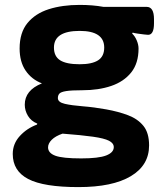

<svg xmlns="http://www.w3.org/2000/svg" viewBox="-20 -551 663 783"><path d="M300 212Q158 212 95 179Q32 146 32 77Q32 35 61 3.5Q90 -28 131 -43L132 -47Q107 -57 94 -78.5Q81 -100 81 -124Q81 -183 151 -211Q109 -227 84.5 -263Q60 -299 60 -353Q60 -418 92 -457Q124 -496 179 -513.5Q234 -531 305 -531Q358 -531 402 -523H578Q608 -523 608 -473V-456Q608 -409 584 -409Q580 -409 567.5 -410.5Q555 -412 541 -414Q527 -416 521 -418L519 -414Q530 -404 537.5 -386.5Q545 -369 545 -353Q545 -293 515 -255.5Q485 -218 433.5 -200.5Q382 -183 316 -183Q271 -183 249.5 -179.5Q228 -176 222 -169Q216 -162 216 -151Q216 -134 244.5 -127.5Q273 -121 318 -117.5Q363 -114 413 -105Q463 -96 502.5 -81Q542 -66 565 -37.5Q588 -9 588 42Q588 123 513.5 167.5Q439 212 300 212ZM305 -289Q355 -289 380 -305Q405 -321 405 -357Q405 -425 305 -425Q200 -425 200 -357Q200 -321 225.5 -305Q251 -289 305 -289ZM311 95Q382 95 413 83Q444 71 444 49Q444 33 424.5 23Q405 13 359 6.5Q313 0 235 -6Q206 4 191 19Q176 34 176 50Q176 73 205.5 84Q235 95 311 95Z"/></svg>

Font: Asap Semi Expanded
Style: Bold
Weight: 700
Width: 6
Designer: Pablo Cosgaya
Foundry: Omnibus-Type
Version: Version 3.001; ttfautohint (v1.8.4.7-5d5b)